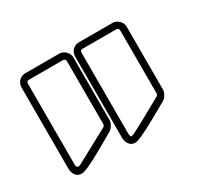

<svg xmlns="http://www.w3.org/2000/svg" viewBox="-77 -795 515 490"><g transform="rotate(-30 181.0 -550.0)"><path d="M35 -431Q35 -423 42 -423Q43 -423 44 -423.5Q45 -424 46 -424L146 -478Q150 -481 150 -485V-670Q150 -678 142 -678H42Q35 -678 35 -670ZM193 -431Q193 -429 194 -425.5Q195 -422 198 -422Q200 -422 215.5 -430Q231 -438 249 -448Q267 -458 283 -467Q299 -476 303 -478Q307 -481 307 -485V-670Q307 -678 299 -678H200Q193 -678 193 -670ZM174 -670Q174 -681 181.5 -689Q189 -697 200 -697H299Q310 -697 318 -689Q326 -681 326 -670V-485Q326 -479 321.5 -471Q317 -463 312 -461H313Q306 -457 289.5 -447.5Q273 -438 254.5 -428Q236 -418 220 -410.5Q204 -403 197 -403Q186 -403 180 -411.5Q174 -420 174 -431ZM16 -670Q16 -681 23.5 -689Q31 -697 42 -697H142Q153 -697 161 -689Q169 -681 169 -670V-485Q169 -479 164 -471Q159 -463 154 -461H155Q148 -457 131.5 -447.5Q115 -438 97 -428Q79 -418 63 -410.5Q47 -403 40 -403Q28 -403 22 -411.5Q16 -420 16 -431Z"/></g></svg>

Font: RonaldsonGothicLicht
Style: Regular
Weight: 400
Designer: Mr. Robertson for MacKellar, Smiths & Jordan Co. Philadelphia
Foundry: CAT-Fonts Peter Wiegel
Version: 1.000